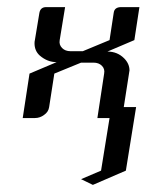

<svg xmlns="http://www.w3.org/2000/svg" viewBox="-20 -332 412 540"><path d="M43.9 0 63 -125 139.2 -157.2Q113.3 -157.2 91.8 -175.8Q77.1 -189 77.1 -210.4Q77.1 -215.3 78.1 -219.2L90.8 -295.9Q93.8 -312 109.9 -312H163.1L147.9 -219.2Q145.5 -206.1 154.8 -196.8Q163.6 -188 178.2 -188H212.9L288.1 -219.2L299.8 -295.9Q301.8 -312 320.8 -312H372.1L357.9 -219.2L282.2 -187Q310.1 -187 329.1 -168Q344.2 -152.8 344.2 -133.8Q344.2 -132.8 343.5 -129.9Q342.8 -127 342.8 -125L328.1 -30.8H362.8L334 147.9L241.2 188L208 171.9L264.2 147.9L288.1 0H253.9L272.9 -125Q275.4 -138.2 266.6 -147Q257.8 -155.8 243.2 -155.8H208L132.8 -125L118.2 -30.8Q116.2 -17.1 104 -8.8Q92.3 0 78.1 0Z"/></svg>

Font: Hhenum
Style: Italic
Weight: 400
Designer: T. Christopher White
Version: Version 1.0